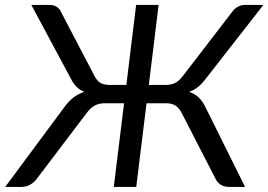

<svg xmlns="http://www.w3.org/2000/svg" viewBox="-48 -736 1056 756"><path d="M764.5 -429Q749 -408 733.2 -394.8Q717.5 -381.5 696.5 -374.5Q719 -367 734.8 -351.8Q750.5 -336.5 762.5 -311L917 0H855Q834 0 820.5 -9Q807 -18 800 -33.5L668 -290Q658 -310.5 643.5 -320Q629 -329.5 604.5 -329.5H529L488.5 0H400L440.5 -329.5H365.5Q341 -329.5 324.2 -320Q307.5 -310.5 292.5 -290L98 -33.5Q87 -18 71.2 -9Q55.5 0 35 0H-27.5L203 -311Q221 -336.5 240.8 -351.8Q260.5 -367 284.5 -374.5Q265.5 -381.5 252.8 -394.8Q240 -408 229.5 -429L75.5 -716.5H149Q163.5 -716.5 175.2 -709Q187 -701.5 192.5 -688.5L323.5 -438Q335 -415.5 349.5 -408.5Q364 -401.5 385 -401.5H449.5L488 -716.5H576.5L538 -401.5H603Q623.5 -401.5 639.8 -408.5Q656 -415.5 673 -438L865.5 -688.5Q874.5 -701.5 887.8 -709Q901 -716.5 915.5 -716.5H989Z"/></svg>

Font: Lato 2
Style: Italic
Weight: 400
Italic angle: -7°
Designer: Lukasz Dziedzic with Adam Twardoch and Botio Nikoltchev
Foundry: tyPoland Lukasz Dziedzic
Version: Version 2.015; 2015-08-06; http://www.latofonts.com/